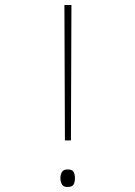

<svg xmlns="http://www.w3.org/2000/svg" viewBox="-20 -734 540 766"><path d="M239 -174 237 -714H265L263 -174ZM249 12Q233 12 227 1.5Q221 -9 221 -23Q221 -37 227 -47.5Q233 -58 249 -58Q269 -58 274 -47.5Q279 -37 279 -23Q279 -9 274 1.5Q269 12 249 12Z"/></svg>

Font: Noto Sans Mono ExtraCondensed Thin
Style: Regular
Weight: 100
Width: 2
Designer: Monotype Design Team
Foundry: Monotype Imaging Inc.
Version: Version 2.014; ttfautohint (v1.8.4.7-5d5b)